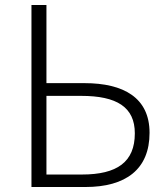

<svg xmlns="http://www.w3.org/2000/svg" viewBox="-20 -749 672 769"><path d="M106 0H322C484 0 579 -71 579 -217C579 -357 476 -416 318 -416H166V-729H106ZM166 -50V-365H305C448 -365 520 -320 520 -215C520 -100 449 -50 308 -50Z"/></svg>

Font: GenYoGothic2 TW L
Style: Regular
Weight: 300
Version: Version 2.100;PS 2.1;hotconv 16.6.51;makeotf.lib2.5.65220 DE